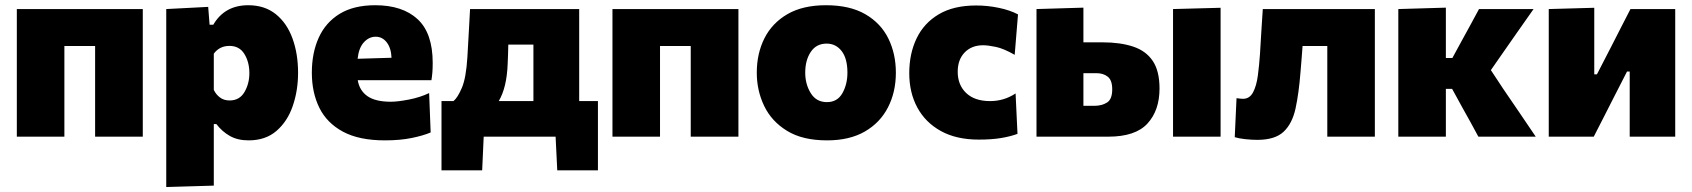

<svg xmlns="http://www.w3.org/2000/svg" viewBox="-20 -536 6636 753"><path d="M46 0V-500.5H540V0H353V-355.5H232.5V0Z M632 197.5V-500.5L796.5 -509L802 -439H816.5Q861 -515.5 953.5 -515.5Q1018.5 -515.5 1062 -480.2Q1105.5 -445 1127.2 -385Q1149 -325 1149 -250.5Q1149 -181 1128.2 -120.5Q1107.5 -60 1064.5 -22.8Q1021.5 14.5 955 14.5Q912 14.5 881.5 -2.8Q851 -20 828.5 -49.5H818.5V192ZM880.5 -142Q919.5 -142 938.8 -175Q958 -208 958 -249Q958 -292.5 938.5 -324.2Q919 -356 880 -356Q841 -356 818.5 -325.5V-183.5Q827 -165.5 842.5 -153.8Q858 -142 880.5 -142Z M1489.5 14.5Q1388.5 14.5 1325.2 -19.5Q1262 -53.5 1232.5 -113.2Q1203 -173 1203 -251Q1203 -328.5 1230 -388.2Q1257 -448 1312.2 -481.8Q1367.5 -515.5 1451.5 -515.5Q1558.5 -515.5 1617.8 -460.8Q1677 -406 1677 -289.5Q1677 -268.5 1675.8 -252.8Q1674.5 -237 1672 -221.5H1383Q1390 -180.5 1421.2 -158.8Q1452.5 -137 1513 -137Q1539.5 -137 1583.5 -145.5Q1627.5 -154 1663 -171L1669 -16.5Q1639.5 -4 1594.5 5.2Q1549.5 14.5 1489.5 14.5ZM1453.5 -392Q1427 -392 1407 -370Q1387 -348 1382.5 -305.5L1515.5 -309.5Q1514 -347.5 1496.8 -369.8Q1479.5 -392 1453.5 -392Z M1711.5 132V-139.5H1758.5Q1775 -153 1791.5 -191.8Q1808 -230.5 1813 -311.5Q1816 -362 1818.5 -408.5Q1821 -454.5 1823.5 -500.5H2251.5V-139.5H2325V132H2165.5L2159 0H1877L1871 132ZM1971 -285Q1967.5 -192.5 1936 -139.5H2072V-361H1973.5Q1973 -342.5 1972.5 -323.5Q1971.5 -304.5 1971 -285Z M2382 0V-500.5H2876V0H2689V-355.5H2568.5V0Z M3223.5 14.5Q3127.5 14.5 3066.8 -22.8Q3006 -60 2977 -120.5Q2948 -181 2948 -251Q2948 -326 2978 -385.8Q3008 -445.5 3068.2 -480.5Q3128.5 -515.5 3219.5 -515.5Q3313 -515.5 3373.8 -480.2Q3434.5 -445 3464 -385Q3493.5 -325 3493.5 -251Q3493.5 -175 3462.5 -114.8Q3431.5 -54.5 3371.5 -20Q3311.5 14.5 3223.5 14.5ZM3223 -135.5Q3264 -135.5 3283.8 -170.5Q3303.5 -205.5 3303.5 -251Q3303.5 -306.5 3280.8 -335.8Q3258 -365 3222 -365Q3181.5 -365 3159.8 -332.5Q3138 -300 3138 -251Q3138 -205.5 3159.8 -170.5Q3181.5 -135.5 3223 -135.5Z M3818.5 11.5Q3731 11.5 3670.2 -22Q3609.5 -55.5 3577.8 -114Q3546 -172.5 3546 -249Q3546 -325.5 3574.8 -385.5Q3603.5 -445.5 3661.8 -480Q3720 -514.5 3808.5 -514.5Q3853.5 -514.5 3897.5 -505.2Q3941.5 -496 3972.5 -479.5L3959.5 -321Q3916.5 -345.5 3886 -352Q3855.5 -358.5 3835.5 -358.5Q3790.5 -358.5 3763.2 -330.2Q3736 -302 3736 -254.5Q3736 -203 3769.2 -171.2Q3802.5 -139.5 3863 -139.5Q3917.5 -139.5 3963 -169.5L3970.5 -11Q3943.5 -1 3907 5.2Q3870.5 11.5 3818.5 11.5Z M4045 0V-500.5L4229 -506V-370H4303Q4374 -370 4424.2 -353.2Q4474.5 -336.5 4501 -297Q4527.5 -257.5 4527.5 -189Q4527.5 -103 4480.2 -51.5Q4433 0 4326.5 0ZM4229 -121H4271.5Q4301.5 -121 4321.8 -134Q4342 -147 4342 -185.5Q4342 -221.5 4324.5 -235.2Q4307 -249 4280.5 -249H4229ZM4580.5 0V-500.5L4767 -505.5V0Z M4911.5 12.5Q4889.5 12.5 4863.8 9.8Q4838 7 4822.5 2L4829.5 -151Q4837 -150 4843.8 -149.2Q4850.5 -148.5 4855 -148.5Q4881 -148.5 4894.5 -174.2Q4908 -200 4913.2 -240.2Q4918.5 -280.5 4921.5 -324.5Q4924 -370.5 4927 -415.5Q4930 -460.5 4932.5 -500.5H5372V0H5185.5V-355.5H5088.5Q5086.5 -329 5084.5 -303Q5082.5 -277 5080.5 -254.5Q5074 -170.5 5061 -110.8Q5048 -51 5014 -19.2Q4980 12.5 4911.5 12.5Z M5464 0V-500.5L5650.5 -506V-308.5H5676L5713 -376.5Q5730 -407.5 5747 -438.5Q5763.5 -469.5 5780.5 -500.5H5994.5Q5962 -454.5 5930.5 -409.5Q5899 -364 5867 -318.5L5827 -261L5876.5 -186Q5908 -139.5 5940 -93Q5972 -46 6003 0H5778Q5762 -29 5746.5 -58Q5730.5 -86.5 5715 -114.5L5675 -187.5H5650.5V0Z M6054 0V-500.5L6232.5 -505.5V-244.5H6243L6300.5 -356Q6319 -392 6337.5 -428.5Q6356 -465 6374.5 -500.5H6550V0H6371.5V-255.5H6361L6305 -146Q6286.5 -109.5 6267.8 -72.8Q6249 -36 6230.5 0Z"/></svg>

Font: Heraclito ExtraBold
Style: Regular
Weight: 800
Designer: Kostas Bartsokas (font) & Cristiano Sobral (main changes)
Foundry: Kostas Bartsokas (font) & Cristiano Sobral (main changes)
Version: Version 1.00;July 8, 2020;FontCreator 13.0.0.2655 64-bit